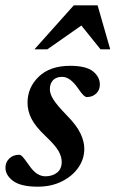

<svg xmlns="http://www.w3.org/2000/svg" viewBox="-24 -690 434 722"><path d="M48 -108Q54 -108 61 -100.5Q68 -93 84.5 -69.5Q101 -45.5 116.2 -36.2Q131.5 -27 146.5 -27Q173 -27 190.5 -40.8Q208 -54.5 208 -81Q208 -101 196 -122.2Q184 -143.5 147 -178.5Q109.5 -214 94.5 -243.2Q79.5 -272.5 79.5 -304Q79.5 -361 121.8 -401.8Q164 -442.5 240 -442.5Q299.5 -442.5 325.5 -421.8Q351.5 -401 351.5 -372Q351.5 -351 337.5 -338Q323.5 -325 302 -325Q297.5 -325 290.2 -331.5Q283 -338 269 -358.5Q239.5 -401 210 -401Q187.5 -401 175.5 -388.5Q163.5 -376 163.5 -354Q163.5 -337.5 176.5 -316.2Q189.5 -295 226.5 -257Q264 -219 278.5 -188.5Q293 -158 293 -130.5Q293 -91.5 270.2 -59.2Q247.5 -27 208 -7.5Q168.5 12 118 12Q54.5 12 25.5 -9.5Q-3.5 -31 -3.5 -59.5Q-3.5 -80 11 -94Q25.5 -108 48 -108ZM105.5 -504.5 253.5 -670H343L390.5 -504.5H354L282 -594L154 -504.5Z"/></svg>

Font: Newsreader 16pt SemiBold
Style: Italic
Weight: 600
Italic angle: -17°
Designer: Hugues Gentile
Foundry: Production Type
Version: Version 1.003; ttfautohint (v1.8.3)